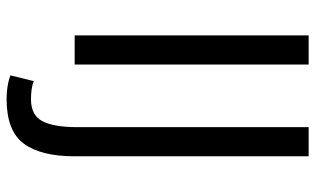

<svg xmlns="http://www.w3.org/2000/svg" viewBox="-202 -528 932 567"><g transform="rotate(90 263.5 -245.0)"><path d="M85 0V-691H171V0ZM442 -691V1Q442 100 404.5 150.5Q367 201 273 201Q234 201 203 190L220 121Q241 129 274 129Q321 129 338.5 95Q356 61 356 -7V-691Z"/></g></svg>

Font: Average Sans
Style: Regular
Weight: 400
Designer: Eduardo Rodriguez Tunni
Foundry: Eduardo Rodriguez Tunni
Version: Version 1.001